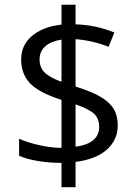

<svg xmlns="http://www.w3.org/2000/svg" viewBox="-20 -727 573 801"><path d="M236.6 -385.7V-561.7Q192.1 -554.6 168.6 -533.6Q145.1 -512.6 145.1 -479.3Q145.1 -445.9 165.6 -425.2Q186 -404.4 236.6 -385.7ZM393.8 -198.2Q393.8 -231 373.9 -251Q353.9 -271 295.2 -291.7V-114.8Q393.8 -128.4 393.8 -198.2ZM471.2 -204.2Q471.2 -142.6 424.9 -102.1Q378.7 -61.7 295.2 -51.6V54.1H236.6V-47.5Q185 -47.5 136.8 -55.6Q88.5 -63.7 59.7 -77.4V-148.1Q97.6 -131.4 146.6 -120.8Q195.7 -110.2 236.6 -110.2V-310.4Q142.6 -340.2 105.4 -379.4Q68.3 -418.6 68.3 -479Q68.3 -539.4 114 -577.6Q159.8 -615.8 236.6 -624.4V-707.3H295.2V-625.4Q377.7 -623.4 457 -591.5L433.3 -531.9Q366 -558.1 295.2 -563.7V-366Q367 -343.3 401.9 -321.5Q437.8 -300.3 454.5 -272.2Q471.2 -244.2 471.2 -204.2Z"/></svg>

Font: KhulaRegular
Style: Regular
Weight: 400
Designer: Erin McLaughlin, Steve Matteson
Version: Version 1.001;PS 1.0;hotconv 1.0.72;makeotf.lib2.5.5900; ttf